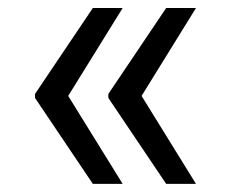

<svg xmlns="http://www.w3.org/2000/svg" viewBox="-20 -534 580 476"><path d="M284.1 -78.1H210.2L66.8 -291.2V-301.1L210.2 -514.2H284.1L149.1 -296.2ZM465.9 -78.1H392L248.6 -291.2V-301.1L392 -514.2H465.9L331 -296.2Z"/></svg>

Font: Inter Zeller
Style: Regular
Weight: 400
Designer: Rasmus Andersson; Joe Bland
Foundry: zeller
Version: Version 3.015;git-dec3a8cb1